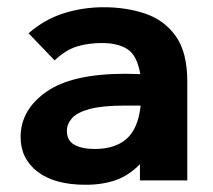

<svg xmlns="http://www.w3.org/2000/svg" viewBox="-20 -499 590 531"><path d="M217 12Q131 12 84 -24Q37 -60 37 -120Q37 -195 108 -245Q179 -295 327 -295Q342 -295 368 -294Q359 -346 332.5 -363Q306 -380 262 -380Q224 -380 193 -370.5Q162 -361 131 -332L59 -407Q104 -446 157 -462.5Q210 -479 267 -479Q330 -479 382.5 -461Q435 -443 466.5 -398.5Q498 -354 498 -273V0H367V-45Q337 -14 300.5 -1Q264 12 217 12ZM165 -137Q165 -110 186 -98.5Q207 -87 242 -87Q298 -87 330 -115Q362 -143 369 -207Q357 -207 345 -207Q333 -207 325 -207Q263 -207 228 -197.5Q193 -188 179 -172Q165 -156 165 -137Z"/></svg>

Font: Inconsolata SemiExpanded ExtraBold
Style: Regular
Weight: 800
Width: 6
Monospace: yes
Designer: Raph Levien, Cyreal, Brenton Simpson
Foundry: Raph Levien, Cyreal, Google
Version: Version 3.001; ttfautohint (v1.8.2.53-6de2)